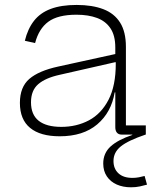

<svg xmlns="http://www.w3.org/2000/svg" viewBox="-20 -558 658 796"><path d="M484.5 0Q471.5 0 464.8 -8Q458 -16 458 -30.5V-222L462 -235L460 -294L458 -319V-361Q458 -410.5 438.2 -440.2Q418.5 -470 382.5 -483.5Q346.5 -497 297 -497Q220 -497 180.5 -468Q141 -439 125.5 -379.5L83 -389Q95 -438.5 121 -471.8Q147 -505 190.5 -521.2Q234 -537.5 298 -537.5Q362.5 -537.5 408.2 -520Q454 -502.5 478 -464.2Q502 -426 502 -363.5V-38H584.5V0ZM227.5 7Q147 7 104.8 -27.8Q62.5 -62.5 62.5 -131.5Q62.5 -197 101.5 -230.8Q140.5 -264.5 221 -282L472 -337V-303.5L228 -248Q168.5 -235 138.5 -209Q108.5 -183 108.5 -134Q108.5 -82.5 140.5 -57.2Q172.5 -32 234 -32Q297.5 -32 348.8 -59.2Q400 -86.5 430 -144.5Q460 -202.5 460 -294L471.5 -175H455.5Q441.5 -92 383.2 -42.5Q325 7 227.5 7ZM579.5 171.5 589.5 207.5Q577 211 560.2 214.8Q543.5 218.5 523 218.5Q490 218.5 464 207Q438 195.5 423 173.2Q408 151 408 120Q408 77 438.5 49.2Q469 21.5 528.5 1.5V-16L583.5 0Q511 24.5 480.8 49Q450.5 73.5 450.5 109.5Q450.5 141.5 471 160.5Q491.5 179.5 529 179.5Q543 179.5 556 177Q569 174.5 579.5 171.5Z"/></svg>

Font: Hepta Slab Light
Style: Regular
Weight: 300
Designer: Michael LaGattuta
Foundry: Michael LaGattuta
Version: Version 1.102